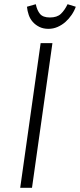

<svg xmlns="http://www.w3.org/2000/svg" viewBox="-20 -892 380 912"><path d="M76 0H132L229 -687H173ZM210 -755Q233 -755 253.5 -764Q274 -773 290.5 -787.5Q307 -802 320 -821Q333 -840 340 -860L301 -872Q287 -843 269 -826Q251 -809 217 -809Q184 -809 170 -826Q156 -843 150 -872L108 -860Q110 -840 116.5 -821Q123 -802 136 -787.5Q149 -773 167.5 -764Q186 -755 210 -755Z"/></svg>

Font: Secuela Light
Style: Italic
Weight: 300
Italic angle: -8°
Designer: Fernando Haro
Foundry: deFharo
Version: Version 1.708